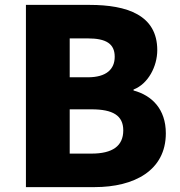

<svg xmlns="http://www.w3.org/2000/svg" viewBox="-20 -725 735 785"><path d="M346 -705H86V40H367C529 40 658 -28 658 -180C658 -279 601 -335 526 -355V-359C586 -382 623 -454 623 -520C623 -663 500 -705 346 -705ZM265 -97V-278H354C441 -278 484 -253 484 -192C484 -128 440 -97 354 -97ZM265 -409V-568H339C414 -568 449 -546 449 -493C449 -442 415 -409 339 -409Z"/></svg>

Font: コーポレート・ロゴ ver3 Bold
Style: Regular
Weight: 700
Designer: [KANA_main] LOGOTYPE.JP [Source Han Sans] Ryoko NISHIZUKA 西塚涼子 (kana, bopomofo & ideographs); Paul D. Hunt (Latin, Greek
Version: Version 12.001;FEAKit 1.0